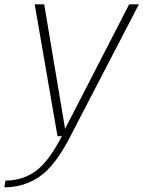

<svg xmlns="http://www.w3.org/2000/svg" viewBox="-66 -610 642 860"><path d="M191.5 0 89.5 -590.5H132L225.5 -33L512.5 -590.5H556L249.5 0Q183 130.5 113 179.8Q43 229 -46.5 229L-41.5 199Q33.5 199 93 157Q152 114.5 211 0Z"/></svg>

Font: Anybody ExtraExpanded ExtraLight
Style: Italic
Weight: 200
Width: 8
Italic angle: -10°
Designer: Tyler Finck
Foundry: Etcetera Type Company
Version: Version 1.010; ttfautohint (v1.8.3) -l 8 -r 50 -G 200 -x 14 